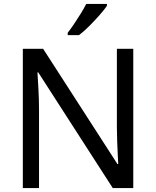

<svg xmlns="http://www.w3.org/2000/svg" viewBox="-20 -964 800 984"><path d="M663 0H558L176 -593H172Q174 -558 177 -506Q180 -454 180 -399V0H97V-714H201L582 -123H586Q585 -139 583.5 -171Q582 -203 580.5 -241Q579 -279 579 -311V-714H663ZM528 -934Q516 -916 491 -887.5Q466 -859 437.5 -830.5Q409 -802 385 -784H327V-796Q342 -815 359.5 -841Q377 -867 394 -894.5Q411 -922 422 -944H528Z"/></svg>

Font: Noto Sans Glagolitic
Style: Regular
Weight: 400
Designer: Monotype Design Team
Foundry: Monotype Imaging Inc.
Version: Version 2.004; ttfautohint (v1.8.4.7-5d5b)